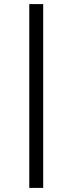

<svg xmlns="http://www.w3.org/2000/svg" viewBox="-20 -780 354 938"><path d="M123 138H191V-760H123Z"/></svg>

Font: Braiins Sans
Style: Regular
Weight: 400
Designer: Mike Abbink, Paul van der Laan, Pieter van Rosmalen, Jiri Chlebus, Lubos Buracinsky
Foundry: Bold Monday, Sudetype
Version: Version 1.000;hotconv 1.0.109;makeotfexe 2.5.65596